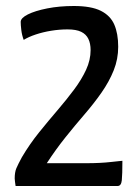

<svg xmlns="http://www.w3.org/2000/svg" viewBox="-20 -620 458 640"><path d="M32 0Q31 -6 30 -14Q29 -22 29 -25Q29 -46 34.5 -59Q40 -72 53 -96Q79 -140 110.5 -179Q142 -218 172 -253Q202 -288 227 -321.5Q252 -355 267 -387.5Q282 -420 282 -453Q282 -475 274.5 -490.5Q267 -506 250.5 -514Q234 -522 205 -522Q178 -522 150.5 -517.5Q123 -513 99 -505Q75 -497 59 -487Q53 -503 51 -520Q49 -537 49 -547Q49 -560 73 -572Q97 -584 137.5 -592Q178 -600 226 -600Q284 -600 316 -584Q348 -568 361 -538Q374 -508 374 -464Q374 -423 359 -385.5Q344 -348 318.5 -311.5Q293 -275 261.5 -238.5Q230 -202 198 -162Q166 -122 136 -76H270Q291 -76 311.5 -77Q332 -78 349.5 -80Q367 -82 377.5 -83Q388 -84 388 -84Q388 -38 386 -19Q384 0 372 0Z"/></svg>

Font: Yanone Kaffeesatz ExtraLight
Style: Regular
Weight: 400
Version: Version 2.003